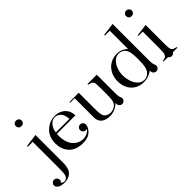

<svg xmlns="http://www.w3.org/2000/svg" viewBox="-127 -1307 2101 2101"><g transform="rotate(-45 923.0 -256.5)"><path d="M114 -599Q95 -599 82 -611Q69 -626 69 -642Q69 -661 83 -673Q95 -685 114 -685Q132 -685 146 -673Q159 -660 159 -642Q159 -626 146 -611Q134 -599 114 -599ZM153 -53V25Q151 51 146.5 71Q142 91 134 107Q99 172 10 172Q-37 172 -66 155Q-83 144 -90.5 128Q-98 112 -90 93Q-85 82 -74.5 74.5Q-64 67 -50 67Q-35 67 -25 74Q-5 87 -5 111Q-5 130 -18 143Q-6 161 18 161Q35 161 49 152Q61 144 69 126Q74 113 77 87Q78 73 78.5 55.5Q79 38 79 15V-391H3V-403L153 -423Z M328 -266Q327 -254 326.5 -245Q326 -236 326 -231Q326 -188 338 -148Q350 -108 372 -81Q393 -54 426 -37Q461 -21 494 -21Q521 -21 544 -31Q556 -36 566 -41.5Q576 -47 584 -55Q593 -64 598 -74Q593 -72 589 -71Q585 -70 580 -70Q562 -70 549 -83Q536 -96 536 -115Q536 -134 549 -146.5Q562 -159 580 -159Q594 -159 605 -152Q625 -139 625 -115Q624 -86 606 -60Q588 -34 569 -20Q549 -5 521 2Q493 9 458 9Q397 9 355 -10Q313 -28 282 -68Q241 -122 241 -204Q241 -314 319 -376Q375 -422 450 -422Q488 -422 522 -408Q557 -392 578 -368Q614 -326 614 -266ZM541 -285Q539 -309 534.5 -327.5Q530 -346 523 -359Q509 -385 488 -397Q465 -411 441 -411Q399 -411 368 -375Q337 -340 331 -285Z M1104 -58Q1110 -49 1110 -35Q1110 -17 1097 -4Q1084 9 1066 9Q1047 9 1034 -4Q1021 -17 1021 -35V-52Q958 9 876 9Q814 9 777 -21Q741 -51 741 -104V-404H671V-415H815V-168Q815 -113 819 -90Q821 -77 824 -67Q827 -57 832 -49Q843 -32 863 -23Q882 -13 908 -13Q934 -13 959 -24Q981 -34 997 -53Q1010 -72 1015 -97Q1017 -110 1018.5 -130Q1020 -150 1020 -179V-275L1019 -311Q1019 -344 1016 -359Q1011 -375 1001 -385Q988 -398 950 -404V-415H1094V-150Q1094 -99 1097 -80Q1099 -68 1104 -58Z M1535 -211Q1535 -280 1529 -313Q1523 -348 1508 -369Q1494 -388 1473 -399Q1449 -410 1428 -410Q1375 -410 1338 -361Q1314 -333 1302 -291Q1289 -252 1289 -208Q1289 -165 1301 -125Q1313 -84 1334 -56Q1370 -6 1424 -6Q1450 -6 1472 -19Q1493 -30 1509 -54Q1523 -80 1529 -112Q1535 -146 1535 -211ZM1537 -36Q1503 -13 1469 -2Q1439 8 1400 8Q1327 8 1274 -36Q1241 -64 1222 -107Q1204 -150 1204 -201Q1204 -256 1223 -300Q1242 -344 1278 -376Q1334 -423 1410 -423Q1446 -423 1474 -412Q1501 -401 1535 -373V-655H1460H1459V-666L1609 -685V-119Q1609 -69 1620 -47Q1626 -38 1626 -24Q1626 -6 1613 7Q1600 20 1582 20Q1563 20 1550 7Q1537 -6 1537 -24Z M1818 -598Q1799 -598 1786 -610Q1774 -623 1774 -641Q1774 -659 1787 -671Q1799 -684 1818 -684Q1837 -684 1849 -671Q1862 -659 1862 -641Q1862 -623 1849 -610Q1837 -598 1818 -598ZM1857 -422V-140L1858 -103Q1858 -68 1862 -55Q1865 -39 1877 -29Q1892 -16 1927 -10V0H1857Q1852 10 1841.5 16Q1831 22 1819 22Q1807 22 1797 16Q1787 10 1781 0H1711V-10Q1737 -13 1753 -20Q1766 -28 1773 -44Q1780 -57 1781 -78Q1782 -89 1782.5 -105.5Q1783 -122 1783 -144V-393H1716V-394V-404Z"/></g></svg>

Font: Wachinanga
Style: Regular
Weight: 400
Designer: deFharo
Foundry: deFharo
Version: Wachinanga: Version 2.001 2013